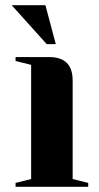

<svg xmlns="http://www.w3.org/2000/svg" viewBox="-20 -720 380 740"><path d="M25 0ZM170 -500Q260 -500 260 -410V-30L320 -15V0H40V-15L100 -30V-470L40 -485V-500ZM155 -700 195 -550H160L25 -700Z"/></svg>

Font: Yeseva One
Style: Regular
Weight: 400
Designer: Jovanny Lemonad
Foundry: Jovanny Lemonad
Version: Version 2.001; ttfautohint (v0.91) -l 8 -r 50 -G 200 -x 0 -w